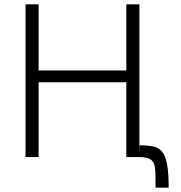

<svg xmlns="http://www.w3.org/2000/svg" viewBox="-20 -720 830 880"><path d="M97 -700H157V-397H559V-700H619V0H559V-343H157V0H97ZM620 -54Q657 -54 682.5 -48.5Q708 -43 723.5 -24Q739 -5 746 34Q753 73 753 140H693Q693 91 691.5 60Q690 29 675 14.5Q660 0 619 0Z"/></svg>

Font: Moderustic Light
Style: Regular
Weight: 300
Designer: Tural Alisoy
Foundry: TAFT Foundry
Version: Version 2.120